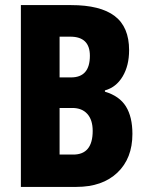

<svg xmlns="http://www.w3.org/2000/svg" viewBox="-20 -734 581 754"><path d="M259 -714Q374 -714 430.5 -671Q487 -628 487 -537Q487 -476 461.5 -433.5Q436 -391 392 -379V-374Q449 -357 474.5 -316Q500 -275 500 -208Q500 -112 441 -56Q382 0 280 0H62V-714ZM259 -430Q333 -430 333 -515Q333 -590 256 -590H214V-430ZM214 -310V-127H268Q344 -127 344 -220Q344 -263 323 -286.5Q302 -310 264 -310Z"/></svg>

Font: Noto Sans Hebrew ExtraCondensed ExtraBold
Style: Regular
Weight: 800
Width: 2
Designer: Monotype Design Team
Foundry: Monotype Imaging Inc.
Version: Version 2.004; ttfautohint (v1.8.4.7-5d5b)